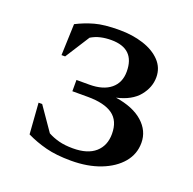

<svg xmlns="http://www.w3.org/2000/svg" viewBox="-107 -680 806 800"><g transform="rotate(20 296.0 -280.5)"><path d="M292 -571Q350 -571 398 -555.5Q446 -540 474.5 -510Q503 -480 503 -438Q503 -393 471.5 -354.5Q440 -316 374 -301Q453 -289 495.5 -251Q538 -213 538 -160Q538 -110 506 -72Q474 -34 417.5 -12Q361 10 287 10Q222 10 175.5 -2Q129 -14 88 -34L78 -171H94L166 -67Q188 -55 214.5 -48Q241 -41 277 -41Q342 -41 376 -71Q410 -101 410 -153Q410 -211 373 -237.5Q336 -264 262 -264H194V-314H251Q312 -314 345.5 -341.5Q379 -369 379 -418Q379 -520 274 -520Q249 -520 227 -515Q205 -510 185 -498L116 -390H100L105 -529Q142 -548 183 -559.5Q224 -571 292 -571Z"/></g></svg>

Font: Spectral SC SemiBold
Style: Regular
Weight: 600
Designer: Jean-Baptiste Levee
Foundry: Production Type
Version: Version 2.001